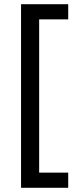

<svg xmlns="http://www.w3.org/2000/svg" viewBox="-20 -734 369 912"><path d="M304 158H80V-714H304V-642H166V86H304Z"/></svg>

Font: lhindi25
Style: Book
Weight: 400
Designer: Jelle Bosma - Monotype Design Team
Foundry: Monotype Imaging Inc.
Version: Version 2.003